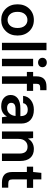

<svg xmlns="http://www.w3.org/2000/svg" viewBox="1144 -1908 777 3104"><g transform="rotate(90 1532.0 -356.5)"><path d="M303 -516Q413 -516 484 -442.5Q555 -369 555 -252Q555 -135 483 -61.5Q411 12 302 12Q193 12 121.5 -61.5Q50 -135 50 -252Q50 -369 122 -442.5Q194 -516 303 -516ZM302 -91Q359 -91 396 -133Q433 -175 433 -252Q433 -328 396.5 -370Q360 -412 303 -412Q246 -412 209 -370Q172 -328 172 -252Q172 -175 209 -133Q246 -91 302 -91Z M672 0V-720H792V0Z M931 0V-504H1051V0ZM1045.5 -604Q1024 -584 991 -584Q958 -584 936.5 -604Q915 -624 915 -655Q915 -686 936.5 -705.5Q958 -725 991 -725Q1024 -725 1045.5 -705.5Q1067 -686 1067 -655Q1067 -624 1045.5 -604Z M1215 -559Q1215 -720 1379 -720H1439V-618H1397Q1363 -618 1349 -604Q1335 -590 1335 -558V-504H1449V-403H1335V0H1215V-403H1143V-504H1215Z M1700 12Q1611 12 1563.5 -31.5Q1516 -75 1516 -141Q1516 -214 1572 -256Q1628 -298 1732 -298H1858Q1858 -417 1754 -417Q1712 -417 1683.5 -398Q1655 -379 1648 -342H1530Q1538 -421 1600.5 -468.5Q1663 -516 1754 -516Q1860 -516 1919 -462Q1978 -408 1978 -312V0H1876L1864 -81Q1813 12 1700 12ZM1727 -83Q1782 -83 1816 -122Q1850 -161 1855 -218V-220H1744Q1643 -220 1643 -150Q1643 -119 1665.5 -101Q1688 -83 1727 -83Z M2106 0V-504H2212L2221 -420Q2245 -465 2288.5 -490.5Q2332 -516 2389 -516Q2481 -516 2532 -459Q2583 -402 2583 -294V0H2463V-283Q2463 -414 2352 -414Q2296 -414 2261 -375.5Q2226 -337 2226 -269V0Z M2929 0Q2848 0 2804.5 -39.5Q2761 -79 2761 -169V-403H2675V-504H2761L2775 -637H2881V-504H3018V-403H2881V-169Q2881 -131 2897 -116.5Q2913 -102 2953 -102H3015V0Z"/></g></svg>

Font: AWOL-DM SemiBold
Style: Regular
Weight: 600
Designer: Colophon Foundry, Jonny Pinhorn, Mikhail Sharanda
Foundry: Colophon Foundry
Version: Version 1.000;Glyphs 3.2.3 (3260)